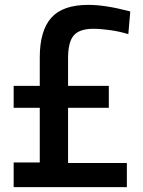

<svg xmlns="http://www.w3.org/2000/svg" viewBox="-20 -767 587 787"><path d="M36 -415H143V-531Q143 -641 190 -694Q237 -747 342 -747Q377 -747 419 -740.5Q461 -734 514 -720L506 -627Q471 -638 431.5 -643.5Q392 -649 363 -649Q306 -649 282.5 -622Q259 -595 259 -528V-415H426V-325H259V-99H500V0H36V-101H143V-325H36Z"/></svg>

Font: Encode Sans Compressed
Style: SemiBold
Weight: 600
Designer: Pablo Impallari, Andres Torresi
Foundry: Pablo Impallari, Andres Torresi
Version: Version 1.000; ttfautohint (v1.00) -l 8 -r 50 -G 200 -x 14 -